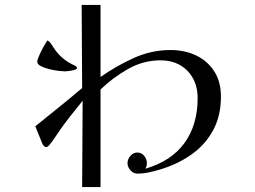

<svg xmlns="http://www.w3.org/2000/svg" viewBox="-20 -753 1040 783"><path d="M294 -475Q294 -471 283.5 -468Q273 -465 261.5 -463.5Q250 -462 246 -462Q238 -462 219.5 -464Q201 -466 181 -471Q161 -476 146.5 -483.5Q132 -491 132 -501Q132 -509 140 -527Q148 -545 158 -563Q168 -581 173 -588Q181 -585 188 -575Q195 -565 199 -558Q227 -515 272 -492Q276 -490 285 -485.5Q294 -481 294 -475ZM881 -359Q881 -281 849.5 -222.5Q818 -164 763 -124.5Q708 -85 637 -63Q614 -56 589.5 -50.5Q565 -45 540 -45Q524 -45 512 -58.5Q500 -72 500 -88Q500 -104 512 -117.5Q524 -131 540 -131Q557 -131 568 -117.5Q579 -104 579 -88Q579 -76 573 -65Q679 -96 732.5 -170Q786 -244 786 -353Q786 -421 744.5 -464Q703 -507 634 -507Q564 -507 501 -471Q438 -435 390 -388V10H315L317 -342Q292 -311 266.5 -279Q241 -247 218 -213Q209 -200 200 -186.5Q191 -173 180 -160Q179 -159 175 -156Q171 -153 169 -153Q165 -153 160.5 -156.5Q156 -160 154 -164L124 -238Q172 -277 220 -315.5Q268 -354 315 -394L313 -733H390V-439Q452 -483 524.5 -516Q597 -549 675 -549Q733 -549 779.5 -527Q826 -505 853.5 -462.5Q881 -420 881 -359Z"/></svg>

Font: Kaisei Decol
Style: Regular
Weight: 400
Designer: Font-Kai, 金井和夫
Foundry: KAZUO KANAI
Version: Version 5.003